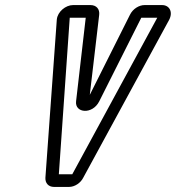

<svg xmlns="http://www.w3.org/2000/svg" viewBox="-20 -712 694 757"><path d="M212 -25 255 -642H318L280 -313C274 -266 344 -259 371 -312L537 -642H600L265 -25ZM193 25H252C275 25 298 9 308 -11L647 -634C663 -665 648 -692 619 -692H550C529 -692 504 -678 492 -653L334 -338L371 -653C374 -676 360 -692 337 -692H268C239 -692 207 -666 204 -635L159 -11C158 10 171 25 193 25Z"/></svg>

Font: DIN Rundschrift
Style: MittelKontKu
Weight: 400
Version: Version 1.027